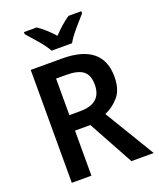

<svg xmlns="http://www.w3.org/2000/svg" viewBox="-168 -1040 943 1141"><g transform="rotate(-20 303.5 -469.5)"><path d="M276 -614Q346 -614 379.5 -588.5Q413 -563 413 -502Q413 -383 278 -383H209V-614ZM282 -714H85V0H209V-285H306L462 0H603L412 -316Q463 -337 501 -381.5Q539 -426 539 -506Q539 -714 282 -714ZM487 -939H406Q354 -904 304 -850Q257 -903 205 -939H124V-926Q150 -897 186 -855Q222 -813 241 -779H370Q389 -813 425.5 -855.5Q462 -898 487 -926Z"/></g></svg>

Font: Noto Sans Display Medium
Style: Regular
Weight: 500
Designer: Monotype Design Team
Foundry: Monotype Imaging Inc.
Version: Version 1.900